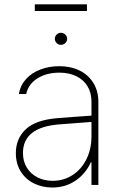

<svg xmlns="http://www.w3.org/2000/svg" viewBox="-20 -838 549 870"><path d="M240.2 -302.7Q276.9 -305.7 320.6 -308.8Q364.3 -312 394.5 -314V-377.9Q394.5 -417 376.7 -446.8Q358.9 -476.6 325.9 -492.7Q293 -508.8 249 -508.8Q191.4 -508.8 150.1 -483.2Q108.9 -457.5 98.6 -412.1H65.4Q71.8 -450.7 97.4 -479.2Q123 -507.8 162.6 -522.9Q202.1 -538.1 249 -538.1Q299.8 -538.1 339.8 -518.8Q379.9 -499.5 402.8 -462.6Q425.8 -425.8 425.8 -376V0H394.5V-102.5H391.6Q368.2 -50.8 322.3 -19.5Q276.4 11.7 216.8 11.7Q171.9 11.7 134 -6.8Q96.2 -25.4 74 -60.8Q51.8 -96.2 51.8 -144.5Q51.8 -209.5 96.4 -252Q141.1 -294.4 240.2 -302.7ZM218.8 -18.6Q268.1 -18.6 308.3 -44.4Q348.6 -70.3 371.6 -116.5Q394.5 -162.6 394.5 -220.7V-285.6L351.6 -282.2Q264.2 -274.9 249 -274.4Q84 -261.7 84 -144.5Q84 -106.9 101.6 -78.4Q119.1 -49.8 149.9 -34.2Q180.7 -18.6 218.8 -18.6ZM228.5 -662.1Q228.5 -673.3 236.6 -681.4Q244.6 -689.5 255.9 -689.5Q267.6 -689.5 275.9 -681.4Q284.2 -673.3 284.2 -662.1Q284.2 -650.9 275.9 -642.8Q267.6 -634.8 255.9 -634.8Q244.6 -634.8 236.6 -643.1Q228.5 -651.4 228.5 -662.1ZM374 -788.1H137.7V-818.4H374Z"/></svg>

Font: Pretendard Std Thin
Style: Regular
Weight: 100
Designer: Base glyphs from Inter by Rasmus Andersson; Hangeul glyphs from Noto Sans CJK(Source Han Sans) by Jang Soo-young and Kan
Foundry: Kil Hyung-jin
Version: Version 1.309